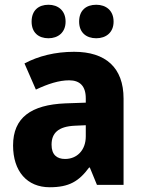

<svg xmlns="http://www.w3.org/2000/svg" viewBox="-20 -778 604 808"><path d="M113 -687C113 -640 143 -617 184 -617C224 -617 256 -641 256 -687C256 -734 224 -758 184 -758C143 -758 113 -735 113 -687ZM313 -687C313 -641 343 -617 385 -617C426 -617 458 -641 458 -687C458 -734 426 -758 385 -758C343 -758 313 -735 313 -687ZM292 -560C212 -560 141 -542 83 -511L131 -401C182 -425 228 -440 271 -440C316 -440 341 -416 341 -364V-346L255 -343C111 -337 35 -283 35 -166C35 -57 94 10 189 10C271 10 312 -15 355 -73H358L388 0H500V-363C500 -494 424 -560 292 -560ZM296 -249 341 -251V-204C341 -145 303 -109 254 -109C219 -109 197 -127 197 -169C197 -217 224 -246 296 -249Z"/></svg>

Font: Noto Sans Sinhala UI SemiCondensed ExtraBold
Style: Regular
Weight: 800
Width: 4
Designer: Jelle Bosma - Monotype Design Team
Foundry: Monotype Imaging Inc.
Version: Version 2.006